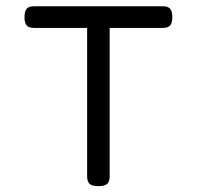

<svg xmlns="http://www.w3.org/2000/svg" viewBox="-20 -600 640 624"><path d="M540 -544.4Q540 -525.4 533 -517.3Q525.9 -509.3 509.3 -509.3H336.4V-26.9Q336.4 -9.8 328.4 -2.4Q320.3 4.9 300.3 4.9H299.3Q279.3 4.9 271.2 -2.4Q263.2 -9.8 263.2 -26.9V-509.3H90.3Q73.7 -509.3 66.7 -517.3Q59.6 -525.4 59.6 -544.4Q59.6 -563.5 66.7 -571.5Q73.7 -579.6 90.3 -579.6H509.3Q525.9 -579.6 533 -571.5Q540 -563.5 540 -544.4Z"/></svg>

Font: Courier Prime Code
Style: Regular
Weight: 400
Designer: Alan Dague-Greene
Foundry: Quote-Unquote Apps
Version: Version 3.0318